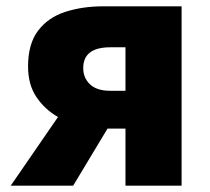

<svg xmlns="http://www.w3.org/2000/svg" viewBox="-20 -589 667 609"><path d="M330 -301H378V-439H330Q244 -439 244 -373Q244 -342 265.5 -321.5Q287 -301 330 -301ZM14 0 164 -218Q123 -241 96 -280.5Q69 -320 69 -378Q69 -450 101 -492Q133 -534 187.5 -551.5Q242 -569 308 -569H556V0H378V-181H321L212 0Z"/></svg>

Font: Source Han Sans TC Heavy
Style: Regular
Weight: 900
Designer: Ryoko NISHIZUKA Ë•øÂ°öÊ∂ºÂ≠ê (kana, bopomofo & ideographs); Paul D. Hunt (Latin, Greek & Cyrillic); Sandoll Communicatio
Foundry: Adobe
Version: Version 2.004;hotconv 1.0.118;makeotfexe 2.5.65603